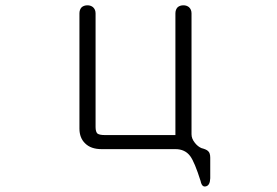

<svg xmlns="http://www.w3.org/2000/svg" viewBox="-20 -559 1040 721"><path d="M278.3 -508.8V-76.2Q278.3 -41 299.8 -20.5Q321.3 1 361.3 1H638.7Q674.8 1 694.3 27.3Q710.9 49.8 733.4 121.1Q738.3 145.5 753.9 140.6Q768.6 136.7 769.5 110.4V33.2Q769.5 14.6 760.7 7.8Q754.9 2 736.3 -2.9Q722.7 -8.8 711.9 -22.5Q699.2 -38.1 699.2 -54.7V-508.8Q699.2 -523.4 689.5 -532.2Q680.7 -539.1 668.9 -539.1Q656.2 -539.1 647.5 -532.2Q638.7 -523.4 638.7 -508.8V-51.8H374Q353.5 -51.8 345.7 -57.6Q338.9 -64.5 338.9 -82V-508.8Q338.9 -523.4 329.1 -532.2Q320.3 -539.1 308.6 -539.1Q295.9 -539.1 287.1 -532.2Q278.3 -523.4 278.3 -508.8Z"/></svg>

Font: GulimChe
Style: Regular
Weight: 400
Monospace: yes
Version: Version 2.21